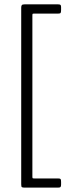

<svg xmlns="http://www.w3.org/2000/svg" viewBox="-20 -713 336 877"><path d="M76.9 128.9V-678Q76.9 -686.5 79.8 -689.8Q82.8 -693.1 92 -693.1H245.1Q253.7 -693.1 256.3 -690.6Q259 -688 259 -680.9V-667Q259 -656.5 256.6 -653.7Q254.2 -650.9 245.1 -650.9H137.9Q130.4 -650.9 129.2 -649.9Q127.9 -648.9 127.9 -642.1V93Q127.9 99.9 129.2 101Q130.4 102.1 137.9 102.1H245.1Q254.2 102.1 256.6 104.7Q259 107.4 259 117.9V129.9Q259 137.7 256.6 140.9Q254.2 144 245.1 144H93Q82.5 144 79.7 141.7Q76.9 139.4 76.9 128.9Z"/></svg>

Font: Fanwood Text
Style: Regular
Weight: 400
Version: Version 1.1001